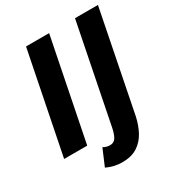

<svg xmlns="http://www.w3.org/2000/svg" viewBox="-195 -773 989 1073"><g transform="rotate(-30 300.0 -236.0)"><path d="M6 0 136 -651H285L155 0ZM279 179Q253 179 229 173.5Q205 168 179 156L224 50Q235 56 245.5 59Q256 62 267 62Q291 62 303.5 44.5Q316 27 325 -13L452 -651H600L472 -6Q461 45 438.5 87Q416 129 377.5 154Q339 179 279 179Z"/></g></svg>

Font: Source Code Pro ExtraBold
Style: Italic
Weight: 800
Italic angle: -11°
Monospace: yes
Designer: Paul D. Hunt, Teo Tuominen
Foundry: Adobe Systems Incorporated
Version: Version 1.016;hotconv 1.0.116;makeotfexe 2.5.65601